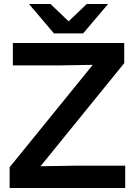

<svg xmlns="http://www.w3.org/2000/svg" viewBox="-20 -934 670 954"><path d="M27.8 0V-103L440.9 -611.8L270 -608.9H43.9V-720.2H597.2V-620.1L181.2 -107.9L354 -110.8H602.1V0ZM124 -914.1H231L320.8 -828.1L411.1 -914.1H517.1L393.1 -768.1H248Z"/></svg>

Font: Aspekta 550
Style: Regular
Weight: 550
Designer: Ivo Dolenc
Version: Version 2.000